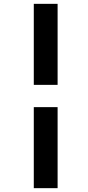

<svg xmlns="http://www.w3.org/2000/svg" viewBox="-20 -889 457 1000"><path d="M156 -447V-869H280V-447ZM156 91V-331H280V91Z"/></svg>

Font: Merriweather Sans ExtraBold
Style: Italic
Weight: 800
Italic angle: -7.5°
Designer: Eben Sorkin
Foundry: Eben Sorkin
Version: Version 2.001; ttfautohint (v1.8.3)